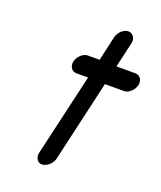

<svg xmlns="http://www.w3.org/2000/svg" viewBox="-128 -721 702 839"><g transform="rotate(20 223.0 -301.0)"><path d="M274 -594 248 -479H193C172 -479 149 -458 143 -434C137 -410 151 -389 172 -389H227L139 -8C133 16 146 37 167 37C188 37 213 16 219 -8L306 -387H395C416 -387 439 -408 445 -432C451 -456 437 -477 416 -477H327L354 -594C360 -618 345 -639 324 -639C303 -639 280 -618 274 -594Z"/></g></svg>

Font: Electronic
Style: CircIt
Weight: 900
Version: Version 1.011